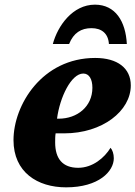

<svg xmlns="http://www.w3.org/2000/svg" viewBox="-20 -795 582 825"><path d="M207 -606H277C296 -654 329 -674 373 -674C416 -674 445 -652 448 -606H525C520 -703 476 -775 388 -775C292 -775 228 -684 207 -606ZM264 10C405 10 469 -59 469 -115C469 -134 463 -151 455 -160C429 -117 378 -74 316 -74C249 -74 217 -113 217 -183C217 -196 217 -210 219 -222H256C420 -222 542 -318 542 -428C542 -502 485 -546 389 -546C161 -546 38 -344 38 -193C38 -55 141 10 264 10ZM232 -285H225C237 -377 286 -479 338 -479C363 -479 377 -455 377 -418C377 -337 312 -285 232 -285Z"/></svg>

Font: Noto Serif SemiCondensed Black
Style: Italic
Weight: 900
Width: 4
Italic angle: -12°
Designer: Monotype Design Team
Foundry: Monotype Imaging Inc.
Version: Version 2.014